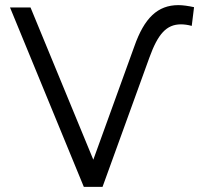

<svg xmlns="http://www.w3.org/2000/svg" viewBox="-20 -729 788 749"><path d="M307 0H380L563 -505C596 -596 629 -634 686 -634C699 -634 713 -632 728 -628L737 -701C714 -706 693 -709 676 -709C595 -709 543 -659 504 -548L344 -106L99 -700H19Z"/></svg>

Font: Malon Grotesk
Style: Regular
Weight: 400
Designer: Julieta Ulanovsky
Foundry: Julieta Ulanovsky
Version: Version 7.200